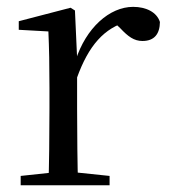

<svg xmlns="http://www.w3.org/2000/svg" viewBox="-20 -551 502 571"><path d="M41.5 0H305.9V-27.8L192.9 -39.6H151.6L41.5 -27.8ZM123.9 0H212.3C210.3 -48.6 209.3 -160.9 209.3 -228.5V-379L202.9 -519.8L189.9 -528L35.8 -487.9V-462.4L123.9 -457.5C126.1 -407.9 127.1 -357.8 127.1 -289.4V-228.5C127.1 -160.9 126.1 -48.6 123.9 0ZM208.5 -318.6C243.7 -416.6 290.3 -468 360.3 -487.2L314.8 -488.8L337.8 -466.9C360.7 -442.6 378.4 -429.1 403.7 -429.1C439.5 -429.1 455.2 -450.6 455.6 -485.6C446.4 -514.8 414.5 -530.6 376 -530.6C305.7 -530.6 235.6 -468 204.7 -371H186.9Z"/></svg>

Font: Source Han Serif CN VF
Style: Regular
Weight: 250
Designer: Ryoko NISHIZUKA 西塚涼子 (kana & ideographs); Frank Grießhammer (Latin, Greek & Cyrillic); Wenlong ZHANG 张文龙 (bopomofo); San
Foundry: Adobe
Version: Version 2.002;hotconv 1.1.0;makeotfexe 2.6.0